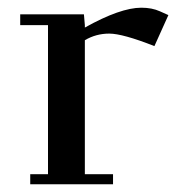

<svg xmlns="http://www.w3.org/2000/svg" viewBox="-20 -476 493 496"><path d="M32.2 -411.1V-439H196.8L199.2 -411.1V-404.8Q291 -456.1 345.2 -456.1Q372.6 -456.1 393.1 -446.8L415 -437L378.9 -356.9Q296.9 -389.2 262.2 -389.2Q228 -389.2 199.2 -372.1V-25.9H272V0H58.1V-25.9H104V-411.1Z"/></svg>

Font: Dehuti Alt
Style: Bold
Weight: 700
Version: Version 1.2